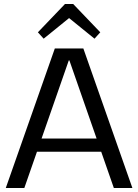

<svg xmlns="http://www.w3.org/2000/svg" viewBox="-20 -943 693 963"><path d="M255 -700H398L644 0H551L328 -640H325L102 0H9ZM147 -248H505V-182H147ZM170 -781 306 -923H347L483 -781L454 -749L301 -873H352L199 -749Z"/></svg>

Font: Pathway Extreme 72pt Medium
Style: Regular
Weight: 500
Designer: Eduardo Rodriguez Tunni
Foundry: Eduardo Rodriguez Tunni
Version: Version 1.001;gftools[0.9.26]